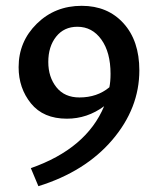

<svg xmlns="http://www.w3.org/2000/svg" viewBox="-20 -445 538 660"><path d="M261 -425Q350 -425 404.5 -365Q459 -305 459 -203Q459 -73 366 36Q273 145 112 195L86 133Q277 66 338 -80Q280 -37 210 -37Q129 -37 86.5 -89.5Q44 -142 44 -214Q44 -302 106.5 -363.5Q169 -425 261 -425ZM253 -110Q314 -110 356 -145Q360 -165 360 -191Q360 -265 328.5 -309Q297 -353 246 -353Q200 -353 173 -319Q146 -285 146 -232Q146 -180 174 -145Q202 -110 253 -110Z"/></svg>

Font: EauTestText Semibold
Style: Regular
Weight: 600
Designer: Christian Thalmann (Catharsis Fonts)
Version: Version 0.001;PS 000.001;hotconv 1.0.88;makeotf.lib2.5.64775